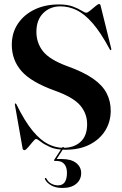

<svg xmlns="http://www.w3.org/2000/svg" viewBox="-20 -732 606 952"><path d="M304 10.5Q257.5 10.5 227.8 -3Q198 -16.5 181.5 -29.8Q165 -43 159 -43Q154 -43 142.5 -29.2Q131 -15.5 119.2 -1.5Q107.5 12.5 102 12.5Q93.5 12.5 92 4L54 -211.5Q53 -217.5 55 -218.5Q58 -220.5 61 -215.5Q103 -130 142.2 -83Q181.5 -36 219 -17.5Q256.5 1 293 1Q347 1 379.5 -28.8Q412 -58.5 412 -116Q412 -169 377.8 -209.2Q343.5 -249.5 253.5 -282Q135.5 -324 87 -379Q38.5 -434 38.5 -510Q38.5 -569.5 68.8 -614.5Q99 -659.5 151.5 -684.8Q204 -710 271.5 -710Q313.5 -710 341 -699.8Q368.5 -689.5 384.5 -679.2Q400.5 -669 408 -669Q414.5 -669 427.5 -679.8Q440.5 -690.5 453.2 -701.2Q466 -712 471 -712Q476.5 -712 478.5 -705.5L531.5 -491Q533 -485.5 530.5 -484Q527.5 -482 524.5 -487Q479.5 -571 439 -617.2Q398.5 -663.5 359.5 -682Q320.5 -700.5 280 -700.5Q228 -700.5 194.2 -666.8Q160.5 -633 160.5 -574Q160.5 -519.5 193 -478Q225.5 -436.5 312 -404.5Q394.5 -375 441.8 -341.8Q489 -308.5 509 -269.2Q529 -230 529 -183Q529 -129 502.2 -85.2Q475.5 -41.5 425.2 -15.5Q375 10.5 304 10.5ZM289.5 -2H298.5L261 56.5H287Q333 56.5 357.8 76.2Q382.5 96 382.5 126Q382.5 159 357.8 179.5Q333 200 290 200Q256 200 233.8 187.2Q211.5 174.5 203 156.5Q201 152.5 204 151Q207.5 148.5 210.5 154Q219 170.5 234.8 178.8Q250.5 187 268 187Q312 187 312 124.5Q312 97.5 299 81.8Q286 66 261 66H252Q245.5 66 249.5 59Z"/></svg>

Font: Fraunces 144pt S000 SemiBold
Style: Regular
Weight: 600
Version: Version 1.000; ttfautohint (v1.8.3)